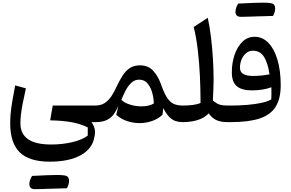

<svg xmlns="http://www.w3.org/2000/svg" viewBox="-20 -900 2144 1415"><path d="M170.9 -249Q156.2 -183.6 147.2 -137Q138.2 -90.3 134.3 -55.7Q130.4 -21 130.4 8.3Q130.4 165 356.4 165Q439.9 165 512.9 147.7Q585.9 130.4 626.5 99.6L627 39.6Q577.6 13.7 511.2 1.2Q444.8 -11.2 349.6 -13.2L368.7 -122.1H681.6V0H654.3Q673.8 28.3 678.5 54.2Q683.1 80.1 675.3 110.4Q661.6 195.3 575.7 243.4Q489.7 291.5 346.7 291.5Q196.3 291.5 125.7 222.9Q55.2 154.3 55.2 8.8Q55.2 -26.4 58.6 -64Q62 -101.6 70.1 -151.1Q78.1 -200.7 91.8 -270.5ZM236.8 494.1Q196.8 494.1 196.3 457Q196.3 428.7 216.3 396.5Q341.3 389.6 400.4 389.6Q459.5 389.6 474.1 398.9Q488.8 408.2 488.8 433.3Q488.8 458.5 473.1 487.3Q445.3 488.3 417.7 489Q390.1 489.7 357.9 490.7Q325.7 491.7 291 492.9Q256.3 494.1 236.8 494.1Z M1011.2 -418.5Q1072.3 -418.5 1108.6 -378.7Q1145 -338.9 1164.6 -283.7Q1187.5 -218.3 1209.2 -183.3Q1231 -148.4 1258.5 -135.3Q1286.1 -122.1 1327.1 -122.1H1327.6V0H1327.1Q1298.3 0 1274.2 -7.8Q1250 -15.6 1227.8 -38.1Q1205.6 -60.5 1182.6 -103.5Q1182.1 -91.3 1180.9 -79.1Q1179.7 -66.9 1177.2 -53.7Q1143.1 -22.5 1098.9 -7.6Q1054.7 7.3 1008.3 7.3Q961.4 7.3 916.3 -7.8Q871.1 -22.9 836.9 -53.7L852.1 -119.6Q837.9 -85.4 818.6 -58.3Q799.3 -31.2 767.1 -15.6Q734.9 0 681.6 0Q664.1 0 664.1 -34.2V-87.9Q664.1 -122.1 681.6 -122.1Q724.1 -122.1 752.9 -141.6Q781.7 -161.1 802 -192.6Q822.3 -224.1 837.9 -258.8Q860.4 -306.6 883.3 -342.5Q906.2 -378.4 936.8 -398.4Q967.3 -418.5 1011.2 -418.5ZM1005.4 -313Q972.2 -313 947.8 -289.8Q923.3 -266.6 905.5 -232.4Q887.7 -198.2 874.5 -164.1Q896.5 -142.1 937.7 -129.2Q979 -116.2 1022.9 -116.2Q1048.3 -116.2 1072 -121.1Q1095.7 -126 1113.8 -138.2Q1112.8 -176.3 1101.8 -216.8Q1090.8 -257.3 1067.4 -285.2Q1043.9 -313 1005.4 -313Z M1511.2 -769Q1525.9 -701.7 1535.4 -621.8Q1544.9 -542 1549.6 -461.4Q1554.2 -380.9 1554.2 -309.6Q1554.2 -290 1552.7 -247.3Q1551.3 -204.6 1548.8 -159.2Q1580.6 -132.8 1604.2 -127.4Q1627.9 -122.1 1657.7 -122.1H1658.2V0H1657.7Q1605 0 1572.3 -16.1Q1539.6 -32.2 1518.6 -64.9Q1484.4 -29.3 1434.3 -14.6Q1384.3 0 1327.6 0Q1310.1 0 1310.1 -34.2V-87.9Q1310.1 -122.1 1327.6 -122.1Q1363.3 -122.1 1398.2 -126.2Q1433.1 -130.4 1458 -141.1Q1458 -237.3 1453.4 -337.2Q1448.7 -437 1437.7 -530.8Q1426.8 -624.5 1407.7 -701.2Z M2048.8 -272Q2048.8 -171.9 2010.7 -112.1Q1972.7 -52.2 1891.4 -26.1Q1810.1 0 1680.7 0H1658.2Q1640.6 0 1640.6 -34.2V-87.9Q1640.6 -122.1 1658.2 -122.1H1679.7Q1746.1 -122.1 1806.6 -127.4Q1867.2 -132.8 1912.8 -143.3Q1958.5 -153.8 1979.5 -168Q1980.5 -189 1980.5 -213.6Q1980.5 -238.3 1980 -256.8Q1916 -233.9 1837.9 -233.9Q1761.2 -233.9 1724.9 -264.9Q1688.5 -295.9 1688.5 -366.7Q1688.5 -436.5 1708.7 -496.1Q1729 -555.7 1766.6 -592.3Q1804.2 -628.9 1856.4 -628.9Q1915 -628.9 1958.3 -584Q2001.5 -539.1 2025.1 -458.7Q2048.8 -378.4 2048.8 -272ZM1966.3 -352.1Q1954.6 -435.1 1925.8 -480.7Q1897 -526.4 1843.8 -526.4Q1815.9 -526.4 1794.4 -508.8Q1772.9 -491.2 1760.7 -462.9Q1748.5 -434.6 1748.5 -401.4Q1748.5 -368.7 1773.9 -354.5Q1799.3 -340.3 1845.2 -340.3Q1904.8 -340.3 1966.3 -352.1ZM1755.9 -775.9Q1715.8 -775.9 1715.3 -813Q1715.3 -841.3 1735.4 -873.5Q1860.4 -880.4 1919.4 -880.4Q1978.5 -880.4 1993.2 -871.1Q2007.8 -861.8 2007.8 -836.7Q2007.8 -811.5 1992.2 -782.7Q1964.4 -781.7 1936.8 -781Q1909.2 -780.3 1877 -779.3Q1844.7 -778.3 1810.1 -777.1Q1775.4 -775.9 1755.9 -775.9Z"/></svg>

Font: Pinar DS4-Medium
Style: Regular
Weight: 500
Designer: Amin Abedi
Version: Version 2.000